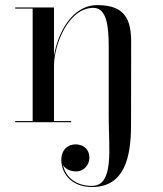

<svg xmlns="http://www.w3.org/2000/svg" viewBox="-20 -490 652 770"><path d="M41 -4.5V0H265.5V-4.5H196.5V-225.5C196.5 -309 253 -458.5 354.5 -458.5C408 -458.5 416 -385 416 -301V-20C416 107 438.5 255.5 348.5 255.5C282 255.5 242 217.5 233 172.5C242.5 188.5 264 197.5 285 197.5C318.5 197.5 338.5 168.5 338.5 143C338.5 103 308 89 283 89C252.5 89 226 110 226 151C226 207.5 268 260 349 260C479 260 505.5 141.5 505.5 11.5L506 -319.5C506 -406.5 485.5 -469.5 371 -469.5C265 -469.5 210.5 -351.5 196.5 -266V-460H41V-455.5H111V-4.5Z"/></svg>

Font: Bodoni* 36pt
Style: Regular
Weight: 400
Version: Version 2.3